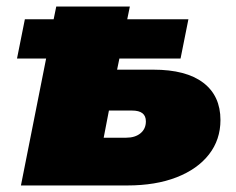

<svg xmlns="http://www.w3.org/2000/svg" viewBox="-20 -567 721 587"><path d="M32 -388 56 -508H144L152 -547H377L369 -508H556L532 -388H345L338 -354H449Q549 -354 601.5 -314Q654 -274 654 -200Q654 -140 619 -95Q584 -50 520 -25Q456 0 369 0H44L121 -388ZM366 -146Q393 -146 409.5 -159.5Q426 -173 426 -196Q426 -229 384 -229H313L297 -146Z"/></svg>

Font: Montserrat Black
Style: Italic
Weight: 900
Italic angle: -11.3°
Designer: Julieta Ulanovsky
Foundry: Julieta Ulanovsky
Version: Version 9.000; ttfautohint (v1.8.4.7-5d5b)